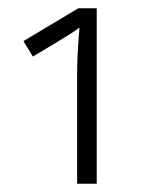

<svg xmlns="http://www.w3.org/2000/svg" viewBox="-20 -734 376 468"><path d="M170.9 -713.9H215.8V-286.1H168V-553.2Q168 -601.6 173.8 -667Q161.1 -655.8 60.1 -596.2L37.1 -633.8Z"/></svg>

Font: JBL Sans
Style: Light
Weight: 300
Version: Version 1.10